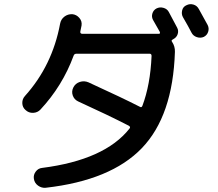

<svg xmlns="http://www.w3.org/2000/svg" viewBox="-20 -846 1040 916"><path d="M893.6 -690.4Q880.9 -715.8 852.5 -764.6Q844.7 -779.3 849.1 -796.9Q853.5 -814.5 870.1 -821.3Q885.7 -829.1 902.8 -824.2Q919.9 -819.3 928.7 -802.7Q965.8 -735.4 970.7 -726.6Q978.5 -710.9 973.1 -694.3Q967.8 -677.7 952.1 -669.9Q936.5 -663.1 918.9 -668.9Q901.4 -674.8 893.6 -690.4ZM172.9 -323.2Q159.2 -308.6 138.2 -307.6Q117.2 -306.6 101.6 -321.3Q86.9 -334 86.4 -354Q85.9 -374 99.6 -388.7Q229.5 -533.2 266.6 -732.4Q270.5 -753.9 287.1 -766.6Q303.7 -779.3 325.2 -778.3Q344.7 -776.4 358.4 -760.7Q372.1 -745.1 369.1 -724.6Q368.2 -719.7 366.2 -710.4Q364.3 -701.2 363.3 -696.3Q361.3 -685.5 372.1 -684.6H730.5H737.3Q746.1 -684.6 742.2 -694.3Q732.4 -712.9 710 -751Q702.1 -765.6 707 -781.7Q711.9 -797.9 726.6 -805.7Q742.2 -813.5 759.8 -808.6Q777.3 -803.7 785.2 -789.1Q798.8 -763.7 825.2 -713.9Q833 -699.2 827.6 -683.1Q822.3 -667 806.6 -659.2L805.7 -658.2Q794.9 -654.3 800.8 -646.5Q815.4 -625 814.5 -598.6Q804.7 -293 656.7 -139.2Q508.8 14.6 198.2 49.8Q178.7 51.8 161.6 39.6Q144.5 27.3 141.6 6.8Q138.7 -11.7 150.4 -27.3Q162.1 -43 180.7 -44.9Q479.5 -83 597.7 -232.4Q604.5 -240.2 594.7 -246.1Q498 -295.9 352.5 -362.3Q334 -371.1 327.1 -390.6Q320.3 -410.2 330.1 -429.2Q339.8 -448.2 360.8 -455.1Q381.8 -461.9 402.3 -453.1Q568.4 -377 646.5 -336.9Q655.3 -331.1 659.2 -340.8Q697.3 -441.4 703.1 -579.1Q703.1 -589.8 693.4 -589.8H345.7Q334 -589.8 331.1 -580.1Q278.3 -436.5 172.9 -323.2Z"/></svg>

Font: Rounded-X Mgen+ 1m medium
Style: Regular
Weight: 500
Designer: [Source Han Sans]
Ryoko NISHIZUKA  (kana & ideographs); Paul D. Hunt (Latin, Greek & Cyrillic); Wenlong ZHANG  (bopomofo
Version: Version 1.059.20150602